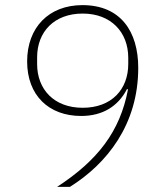

<svg xmlns="http://www.w3.org/2000/svg" viewBox="-20 -730 640 750"><path d="M520 -465C520 -606 452 -710 302 -710C170 -710 86 -622 86 -490C86 -358 170 -277 297 -277C380 -277 441 -314 476 -382L480 -381C449 -216 361 -103 203 0H253C397 -90 520 -243 520 -465ZM303 -309C191 -309 125 -381 125 -480V-506C125 -606 192 -677 303 -677C413 -677 481 -605 481 -504V-480C481 -381 416 -309 303 -309Z"/></svg>

Font: IBM Plex Thai Looped ExtraLight
Style: Regular
Weight: 200
Designer: Mike Abbink, Paul van der Laan, Pieter van Rosmalen, Ben Mitchell, Mark Frömberg
Foundry: Bold Monday
Version: Version 1.0